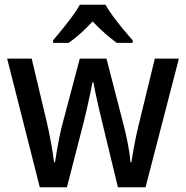

<svg xmlns="http://www.w3.org/2000/svg" viewBox="-20 -837 781 806"><path d="M408 -328Q402 -351 395 -382.5Q388 -414 381.5 -443.5Q375 -473 372 -491H368Q365 -473 358.5 -443Q352 -413 345 -381.5Q338 -350 332 -327L261 -51H147L10 -591H113L176 -326Q186 -284 194.5 -236.5Q203 -189 207 -156H211Q214 -176 218.5 -203.5Q223 -231 229 -260Q235 -289 241 -312L315 -591H427L499 -312Q507 -282 516 -237Q525 -192 528 -156H532Q535 -180 543 -223.5Q551 -267 561 -308L630 -591H731L591 -51H475ZM423 -817Q435 -795 455 -768Q475 -741 496.5 -715Q518 -689 537 -668V-657H470Q447 -674 420.5 -697Q394 -720 369 -747Q317 -691 268 -657H203V-668Q221 -689 242.5 -715.5Q264 -742 283.5 -768.5Q303 -795 315 -817Z"/></svg>

Font: Noto Sans Tamil UI SemiCondensed Medium
Style: Regular
Weight: 500
Width: 4
Designer: Jelle Bosma - Monotype Design Team
Foundry: Monotype Imaging Inc.
Version: Version 2.004; ttfautohint (v1.8.4.7-5d5b)